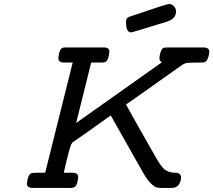

<svg xmlns="http://www.w3.org/2000/svg" viewBox="-20 -928 1053 948"><path d="M112.8 -21Q116.7 -61 130.9 -70.8Q136.7 -74.7 155.8 -75.2H203.1L338.9 -619.1H296.9Q268.1 -619.1 268.1 -641.1Q272 -683.1 287.1 -690.9Q292 -693.8 305.2 -693.8H492.2Q520 -693.8 520 -672.9Q517.1 -632.8 502 -623Q496.1 -619.1 477.1 -619.1H430.2L356 -320.8L778.8 -620.1Q766.6 -628.9 767.1 -641.1Q767.1 -649.9 772 -667Q776.9 -685.1 783.9 -689.5Q791 -693.8 804.2 -693.8H984.9Q1012.7 -693.8 1013.2 -672.9Q1013.2 -652.8 1002 -630.9Q995.1 -618.7 978 -619.1H963.9Q917 -619.1 903.6 -617.2Q890.1 -615.2 876 -605L632.8 -433.1L602.1 -412.1Q608.9 -397.9 744.1 -160.2Q772.9 -108.4 791 -92.8Q812 -75.7 841.8 -75.2H845.2Q874 -75.2 874 -49.8Q874 -33.7 863 -16.8Q852.1 0 827.1 0H780.8Q763.7 0 753.4 -2.4Q743.2 -4.9 724.6 -22.9Q706.1 -41 686 -76.2L526.9 -357.9Q521 -354 511 -346.9Q501 -339.8 486.6 -329.3Q472.2 -318.8 435.5 -293Q398.9 -267.1 353 -234.9Q351.1 -232.9 346.4 -230.5Q341.8 -228 340.3 -227.1Q338.9 -226.1 335.9 -221.9Q333 -217.8 331.5 -214.8Q330.1 -211.9 327.1 -202.9Q324.2 -193.8 321.5 -184.3Q318.8 -174.8 314.5 -158Q310.1 -141.1 305.9 -122.6Q301.8 -104 294.9 -75.2H335.9Q365.7 -75.2 366.2 -54.2Q362.3 -12.2 347.2 -3.9Q339.4 0 328.1 0H142.1Q112.8 0 112.8 -21ZM602.1 -820.8Q602.1 -825.7 603 -829.3Q604 -833 606.4 -835.9Q608.9 -838.9 609.9 -840.3Q610.8 -841.8 616 -844Q621.1 -846.2 622.1 -846.7Q623 -847.2 629.9 -849.1L636.2 -851.1Q804.2 -908.2 812 -908.2Q829.1 -908.2 839.1 -897.2Q849.1 -886.2 849.1 -871.1Q849.1 -835 803.2 -820.8Q632.3 -767.6 627 -768.1Q602.1 -767.6 602.1 -820.8Z"/></svg>

Font: CMU Concrete
Style: BoldItalic
Weight: 700
Italic angle: -14.04°
Version: Version 0.7.0